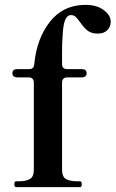

<svg xmlns="http://www.w3.org/2000/svg" viewBox="-20 -769 475 789"><path d="M435 -680Q435 -659 421 -645Q407 -631 382 -631Q355 -631 339.5 -643.5Q324 -656 309 -678Q298 -693 290.5 -700Q283 -707 272 -707Q256 -707 247.5 -686.5Q239 -666 237 -616Q235 -597 235 -554V-506Q235 -485 256 -485H315Q336 -485 336 -468Q336 -451 315 -451H256Q246 -451 240.5 -445.5Q235 -440 235 -430V-72Q235 -42 251.5 -33Q268 -24 297 -24H309Q316 -24 316 -12Q316 0 309 0H46Q39 0 39 -12Q39 -24 46 -24H57Q86 -24 102.5 -33Q119 -42 119 -72V-430Q119 -440 113.5 -445.5Q108 -451 98 -451H52Q31 -451 31 -468Q31 -485 52 -485H100Q120 -485 121 -507Q131 -611 185.5 -680Q240 -749 331 -749Q378 -749 406.5 -727.5Q435 -706 435 -680Z"/></svg>

Font: Shippori Mincho B1
Style: Bold
Weight: 700
Designer: FONTDASU
Foundry: FONTDASU / Google Inc. / but / Adobe
Version: Version 3.110; ttfautohint (v1.8.3)